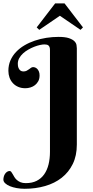

<svg xmlns="http://www.w3.org/2000/svg" viewBox="-50 -950 552 1145"><path d="M408.2 -87.9Q408.2 -21.5 384 27.8Q359.9 77.1 317.9 110.1Q275.9 143.1 219 159.4Q162.1 175.8 97.2 175.8Q72.3 175.8 49.3 171.6Q26.4 167.5 8.8 160.2Q-8.8 152.8 -19.3 142.8Q-29.8 132.8 -29.8 121.1Q-29.8 112.3 -27.3 103.3Q-24.9 94.2 -20 86.9Q-15.1 79.6 -8.1 74.7Q-1 69.8 7.8 69.8Q13.2 69.8 17.3 75.2Q21.5 80.6 25.9 88.6Q30.3 96.7 35.9 106Q41.5 115.2 50.5 123.3Q59.6 131.3 72.3 136.7Q85 142.1 104 142.1Q141.6 142.1 168.7 128.4Q195.8 114.7 213.4 89.8Q231 64.9 239.5 30.5Q248 -3.9 248 -44.9V-651.9Q248 -662.6 245.6 -668.9Q243.2 -675.3 238.8 -679Q234.4 -682.6 228.3 -683.8Q222.2 -685.1 214.8 -685.1Q204.1 -685.1 188.2 -681.6Q172.4 -678.2 154.8 -671.4Q137.2 -664.6 119.4 -654.5Q101.6 -644.5 87.6 -631.8Q73.7 -619.1 64.9 -603.5Q56.2 -587.9 56.2 -569.8Q56.2 -554.2 60.3 -544.9Q64.5 -535.6 69.8 -531Q75.2 -526.4 80.8 -525.1Q86.4 -523.9 88.9 -523.9Q101.1 -523.9 108.9 -528.1Q116.7 -532.2 123 -536.9Q129.4 -541.5 135 -545.7Q140.6 -549.8 147.9 -549.8Q153.8 -549.8 160.4 -547.1Q167 -544.4 172.6 -538.6Q178.2 -532.7 182.1 -523.2Q186 -513.7 186 -500Q186 -480.5 178.5 -466.3Q170.9 -452.1 158.9 -442.6Q147 -433.1 131.6 -428.5Q116.2 -423.8 101.1 -423.8Q77.6 -423.8 58.8 -431.9Q40 -439.9 26.9 -454.1Q13.7 -468.3 6.8 -487.3Q0 -506.3 0 -527.8Q0 -561.5 12.2 -589.6Q24.4 -617.7 45.7 -640.1Q66.9 -662.6 95.5 -679.4Q124 -696.3 157.2 -707.5Q190.4 -718.8 226.6 -724.4Q262.7 -730 298.8 -730Q338.9 -730 361.1 -722.4Q383.3 -714.8 393.8 -704.1Q404.3 -693.4 406.2 -681.6Q408.2 -669.9 408.2 -662.1V-87.9ZM335 -929.7 444.8 -786.6 430.2 -772 307.1 -856 184.1 -772 168.9 -786.6 278.8 -929.7Z"/></svg>

Font: Berkshire Swash
Style: Regular
Weight: 700
Designer: Astigmatic (AOETI)
Foundry: Astigmatic (AOETI)
Version: Version 1.000